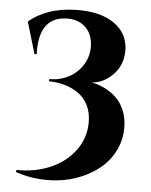

<svg xmlns="http://www.w3.org/2000/svg" viewBox="-54 -657 671 856"><g transform="rotate(5 281.5 -228.5)"><path d="M84 -399.4 42 -541Q76.7 -572.3 130.9 -591.6Q185.1 -610.8 254.4 -611.8Q361.8 -613.8 424.1 -569.6Q486.3 -525.4 486.3 -449.2Q486.3 -385.7 444.6 -342.5Q402.8 -299.3 349.1 -295.4Q379.9 -290 407.2 -276.6Q434.6 -263.2 458.7 -241.2Q482.9 -219.2 497.3 -184.3Q511.7 -149.4 511.7 -106.4Q511.7 -56.6 491.9 -12.7Q472.2 31.2 438.7 63Q405.3 94.7 359.4 117.2Q313.5 139.6 262.5 148.7Q211.4 157.7 155.5 153.8Q99.6 149.9 47.4 131.8L49.3 122.1Q130.4 124 199.2 94.7Q268.1 65.4 309.8 9.5Q351.6 -46.4 351.6 -117.2Q351.6 -160.2 335.4 -192.9Q319.3 -225.6 291.7 -244.9Q264.2 -264.2 230.5 -273.9Q196.8 -283.7 158.2 -284.2L160.2 -294.4Q206.1 -293.5 246.3 -314.5Q286.6 -335.4 310.8 -375.7Q335 -416 331.1 -464.8Q327.1 -515.6 294.2 -543.9Q261.2 -572.3 209 -569.8Q87.9 -563.5 93.8 -399.4Z"/></g></svg>

Font: Cinzel Decorative Bold
Style: Regular
Weight: 700
Designer: Natanael Gama
Version: Version 1.001;PS 001.001;hotconv 1.0.56;makeotf.lib2.0.21325